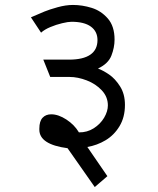

<svg xmlns="http://www.w3.org/2000/svg" viewBox="-20 -631 640 776"><path d="M139 -107V-111Q139 -141 152 -155Q165 -169 187 -169Q216 -169 248.5 -147.8Q281 -126.5 299 -96Q332 -95.5 358.8 -112.5Q385.5 -129.5 400.8 -155.2Q416 -181 416 -205Q416 -239.5 391.5 -265.8Q367 -292 330.8 -306Q294.5 -320 261 -320H183L155 -390H259Q316 -390 345 -410Q374 -430 374 -469Q374 -504 347.2 -523.5Q320.5 -543 269 -543Q255.5 -543 231.2 -537.2Q207 -531.5 183.2 -521.5Q159.5 -511.5 146 -499L105 -561Q140.5 -576.5 160 -584.5Q179.5 -592.5 212.8 -601.8Q246 -611 275 -611Q312.5 -611 350.5 -599.2Q388.5 -587.5 415.8 -556.2Q443 -525 443 -471Q443 -439 430.2 -406.2Q417.5 -373.5 376 -354Q396.5 -346.5 421 -329.8Q445.5 -313 465.2 -282Q485 -251 485 -207Q485 -157.5 463.2 -121.2Q441.5 -85 406.8 -64.2Q372 -43.5 333 -37L414 81L363 125L253 -32Q139 -47 139 -107Z"/></svg>

Font: JuliaMono Light
Style: Regular
Weight: 300
Monospace: yes
Designer: cormullion
Foundry: corm
Version: Version 0.054; ttfautohint (v1.8.4)